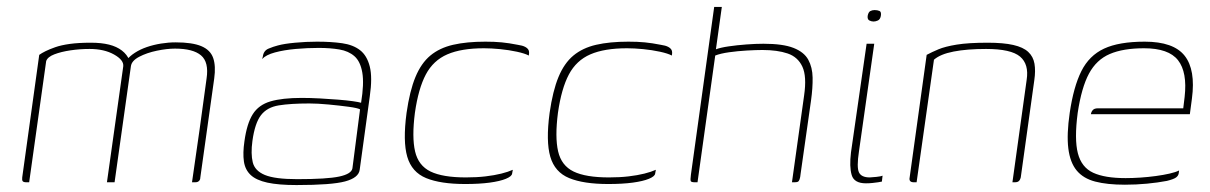

<svg xmlns="http://www.w3.org/2000/svg" viewBox="-20 -525 3486 553"><path d="M56 0Q48 0 45.5 -3Q43 -6 44 -14L93 -367Q100 -372 111 -377.5Q122 -383 139 -389Q156 -395 181 -398.5Q206 -402 242 -402Q272 -402 294 -396.5Q316 -391 331 -379.5Q346 -368 353 -351H344Q353 -363 368.5 -373Q384 -383 403 -389.5Q422 -396 443.5 -399.5Q465 -403 486 -403Q534 -403 560 -392Q586 -381 594 -358Q602 -335 597 -299L557 -14Q557 -9 555 -6Q553 -3 550 -1.5Q547 0 542 0H533Q544 -75 554.5 -149.5Q565 -224 575 -299Q582 -346 559 -365.5Q536 -385 484 -385Q461 -385 432 -379Q403 -373 381 -361.5Q359 -350 357 -334L310 0H288L335 -334Q337 -352 308.5 -368Q280 -384 238 -384Q210 -384 183 -380Q156 -376 136.5 -368.5Q117 -361 113 -349L64 0Z M834 8Q782 8 750 1Q718 -6 702 -21Q686 -36 682.5 -60Q679 -84 684 -118Q691 -169 708 -196Q725 -223 759 -233Q793 -243 849 -243Q874 -243 901.5 -241.5Q929 -240 954 -238Q979 -236 996.5 -233.5Q1014 -231 1020 -229Q1029 -284 1023.5 -316Q1018 -348 1001 -363Q984 -378 957.5 -382.5Q931 -387 898 -387Q865 -387 831.5 -384Q798 -381 772 -374Q746 -367 735 -355L737 -362Q739 -379 753.5 -385Q768 -391 780 -394Q798 -399 830 -402Q862 -405 893 -405Q934 -405 965.5 -400.5Q997 -396 1017 -380.5Q1037 -365 1045 -333.5Q1053 -302 1045 -247L1016 -36Q1013 -13 974 -2.5Q935 8 834 8ZM836 -9Q922 -9 957 -16.5Q992 -24 995 -40L1017 -210Q1010 -214 984 -217.5Q958 -221 926.5 -224Q895 -227 871 -227Q817 -227 783 -221.5Q749 -216 731.5 -193Q714 -170 707 -119Q702 -82 708 -57.5Q714 -33 743 -21Q772 -9 836 -9Z M1320 5Q1249 5 1207.5 -12Q1166 -29 1153 -73.5Q1140 -118 1151 -200Q1160 -263 1176.5 -303Q1193 -343 1219.5 -365Q1246 -387 1285 -396Q1324 -405 1378 -405Q1404 -405 1425 -403Q1446 -401 1471 -396Q1485 -394 1492.5 -390Q1500 -386 1502.5 -380.5Q1505 -375 1503 -365Q1492 -371 1469 -376Q1446 -381 1420.5 -383.5Q1395 -386 1374 -386Q1309 -386 1268.5 -368.5Q1228 -351 1206.5 -310.5Q1185 -270 1175 -200Q1166 -130 1175.5 -89Q1185 -48 1220 -31Q1255 -14 1322 -14Q1353 -14 1378.5 -17Q1404 -20 1424 -25Q1444 -30 1457 -36L1455 -25Q1454 -17 1437 -10Q1420 -3 1390.5 1Q1361 5 1320 5Z M1732 5Q1661 5 1619.5 -12Q1578 -29 1565 -73.5Q1552 -118 1563 -200Q1572 -263 1588.5 -303Q1605 -343 1631.5 -365Q1658 -387 1697 -396Q1736 -405 1790 -405Q1816 -405 1837 -403Q1858 -401 1883 -396Q1897 -394 1904.5 -390Q1912 -386 1914.5 -380.5Q1917 -375 1915 -365Q1904 -371 1881 -376Q1858 -381 1832.5 -383.5Q1807 -386 1786 -386Q1721 -386 1680.5 -368.5Q1640 -351 1618.5 -310.5Q1597 -270 1587 -200Q1578 -130 1587.5 -89Q1597 -48 1632 -31Q1667 -14 1734 -14Q1765 -14 1790.5 -17Q1816 -20 1836 -25Q1856 -30 1869 -36L1867 -25Q1866 -17 1849 -10Q1832 -3 1802.5 1Q1773 5 1732 5Z M1981 0Q1971 0 1969.5 -3.5Q1968 -7 1970 -22L2037 -505H2059L2042 -383Q2055 -388 2079 -391.5Q2103 -395 2130 -397Q2157 -399 2179 -399Q2235 -399 2265.5 -387Q2296 -375 2308 -353Q2320 -331 2320.5 -301.5Q2321 -272 2316 -236L2286 -25Q2285 -14 2283 -8.5Q2281 -3 2278 -1.5Q2275 0 2268 0H2261L2296 -250Q2304 -305 2291 -333Q2278 -361 2248.5 -371Q2219 -381 2176 -381Q2158 -381 2131.5 -379.5Q2105 -378 2080 -374.5Q2055 -371 2040 -365L1989 0Z M2474 3Q2440 3 2433 -21Q2426 -45 2431 -86L2476 -399H2498L2454 -89Q2447 -43 2454 -28.5Q2461 -14 2485 -14Q2490 -14 2504 -15.5Q2518 -17 2522 -19L2520 -2Q2516 -1 2509 0Q2502 1 2493 2Q2484 3 2474 3ZM2496 -463Q2490 -463 2484 -466Q2478 -469 2479 -479Q2481 -490 2486.5 -493Q2492 -496 2499 -496Q2507 -496 2513 -493.5Q2519 -491 2517 -479Q2515 -469 2508.5 -466Q2502 -463 2496 -463Z M2612 0Q2597 0 2600 -14L2649 -367Q2664 -375 2683 -383Q2702 -391 2735.5 -396.5Q2769 -402 2825 -402Q2870 -402 2898.5 -395.5Q2927 -389 2941.5 -375.5Q2956 -362 2959.5 -341.5Q2963 -321 2959 -294L2920 -14Q2919 -10 2917 -6.5Q2915 -3 2911.5 -1.5Q2908 0 2903 0H2896L2937 -295Q2944 -340 2918 -362Q2892 -384 2820 -384Q2765 -384 2726.5 -376.5Q2688 -369 2670 -353L2620 0Z M3220 7Q3169 7 3134.5 -2Q3100 -11 3081 -34Q3062 -57 3057 -97.5Q3052 -138 3061 -200Q3072 -275 3094.5 -320Q3117 -365 3160 -385Q3203 -405 3277 -405Q3360 -405 3392 -364.5Q3424 -324 3413 -241L3407 -196H3122Q3123 -203 3127.5 -208Q3132 -213 3142 -213H3388L3392 -246Q3400 -317 3373 -351.5Q3346 -386 3275 -386Q3215 -386 3176.5 -369.5Q3138 -353 3116.5 -313Q3095 -273 3084 -200Q3074 -124 3084.5 -83.5Q3095 -43 3128.5 -27.5Q3162 -12 3222 -12Q3242 -12 3264.5 -13.5Q3287 -15 3309 -18Q3331 -21 3348.5 -25Q3366 -29 3376 -34L3375 -26Q3374 -19 3367.5 -14Q3361 -9 3341 -4Q3315 1 3283.5 4Q3252 7 3220 7Z"/></svg>

Font: Genos Thin
Style: Italic
Weight: 100
Italic angle: -8°
Designer: Robert E. Leuschke
Foundry: Robert E. Leuschke
Version: Version 1.010